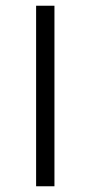

<svg xmlns="http://www.w3.org/2000/svg" viewBox="-20 -650 316 670"><path d="M106 -630H170V0H106Z"/></svg>

Font: Changa Light
Style: Regular
Weight: 300
Designer: Eduardo Rodriguez Tunni
Foundry: Eduardo Rodriguez Tunni
Version: Version 2.002; ttfautohint (v1.5) -l 8 -r 50 -G 110 -x 14 -H